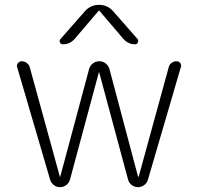

<svg xmlns="http://www.w3.org/2000/svg" viewBox="-20 -773 814 793"><path d="M187 -31 51 -495Q48 -504 54 -512Q60 -520 70 -520Q81 -520 90.5 -513Q100 -506 103 -495L227 -44Q227 -43 228 -43Q229 -43 229 -44L348 -488Q352 -502 363.5 -511Q375 -520 390 -520Q405 -520 416.5 -511Q428 -502 432 -488L550 -44Q550 -43 551 -43Q553 -43 553 -44L677 -496Q680 -507 689 -513.5Q698 -520 709 -520Q719 -520 724.5 -512.5Q730 -505 727 -496L591 -31Q587 -17 575.5 -8.5Q564 0 550 0Q536 0 524.5 -8.5Q513 -17 509 -31L390 -473Q390 -474 389 -474Q388 -474 388 -473L269 -31Q265 -17 253.5 -8.5Q242 0 228 0Q214 0 202.5 -8.5Q191 -17 187 -31ZM447 -727 548 -612Q553 -606 549.5 -598Q546 -590 538 -590Q509 -590 489 -613L391 -728Q390 -729 389 -729L387 -728L289 -613Q269 -590 240 -590Q231 -590 227.5 -597.5Q224 -605 230 -612L331 -727Q354 -753 389 -753Q424 -753 447 -727Z"/></svg>

Font: Rounded Mplus 1c Light
Style: Regular
Weight: 300
Version: Version 1.059.20150529